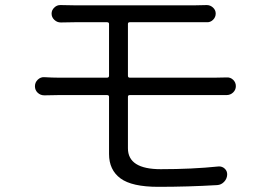

<svg xmlns="http://www.w3.org/2000/svg" viewBox="-20 -723 1040 754"><path d="M827.1 -349.6H489.3Q482.4 -349.6 482.4 -342.8V-140.6Q482.4 -58.6 611.3 -58.6Q734.4 -58.6 837.9 -69.3Q852.5 -70.3 862.8 -60.5Q873 -50.8 872.1 -36.1Q871.1 -20.5 859.9 -8.8Q848.6 2.9 833 3.9Q717.8 10.7 601.6 10.7Q498 10.7 453.1 -22.5Q408.2 -55.7 408.2 -118.2V-342.8Q408.2 -349.6 400.4 -349.6H209Q183.6 -349.6 154.3 -348.6Q138.7 -348.6 127.9 -358.9Q117.2 -369.1 117.2 -384.3Q117.2 -399.4 128.4 -410.2Q139.6 -420.9 154.3 -419.9Q186.5 -418 209 -418H400.4Q408.2 -418 408.2 -425.8V-628.9Q408.2 -635.7 400.4 -635.7H272.5Q246.1 -635.7 218.8 -634.8Q204.1 -634.8 193.4 -645Q182.6 -655.3 182.6 -669.4Q182.6 -683.6 193.4 -693.4Q203.1 -703.1 216.8 -703.1Q217.8 -703.1 218.8 -703.1Q243.2 -702.1 272.5 -702.1H746.1Q771.5 -702.1 792 -703.1Q805.7 -703.1 816.4 -693.4Q827.1 -683.6 827.1 -669.9Q827.1 -655.3 816.4 -645Q805.7 -634.8 792 -635.7Q769.5 -635.7 746.1 -635.7H489.3Q482.4 -635.7 482.4 -628.9V-425.8Q482.4 -418 489.3 -418H825.2Q844.7 -418 870.1 -418.9Q884.8 -419.9 895.5 -409.7Q906.2 -399.4 906.2 -384.8Q906.2 -370.1 895.5 -359.9Q884.8 -349.6 869.1 -349.6Q854.5 -349.6 827.1 -349.6Z"/></svg>

Font: Gen Jyuu Gothic Normal
Style: Regular
Weight: 300
Designer: [Source Han Sans]
Ryoko NISHIZUKA  (kana & ideographs); Paul D. Hunt (Latin, Greek & Cyrillic); Wenlong ZHANG  (bopomofo
Version: Version 1.002.20150607